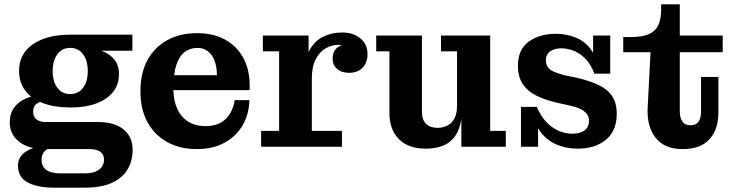

<svg xmlns="http://www.w3.org/2000/svg" viewBox="-20 -677 3390 886"><path d="M230 189Q153 189 108 165Q63 141 63 88Q63 57 82 37Q101 17 132.5 6.5Q164 -4 202 -4L208 3Q199 9 190 17Q181 25 176.5 35.5Q172 46 172 59Q172 92 194 107.5Q216 123 258 123H372Q403 123 422 114.5Q441 106 450.5 92Q460 78 460 60Q460 35 442.5 23Q425 11 395 11H183Q112 11 68.5 -23Q25 -57 25 -112Q25 -152 45 -180Q65 -208 100.5 -223Q136 -238 182 -237L189 -210Q163 -209 148 -197.5Q133 -186 133 -161Q133 -139 148 -126.5Q163 -114 191 -114H431Q509 -114 550.5 -79.5Q592 -45 592 14Q592 67 567.5 106.5Q543 146 494.5 167.5Q446 189 372 189ZM304 -181Q232 -181 178.5 -201Q125 -221 96.5 -259Q68 -297 68 -349Q68 -429 132 -473Q196 -517 305 -517L446 -443Q478 -434 503.5 -407Q529 -380 529 -334Q529 -264 469 -222.5Q409 -181 304 -181ZM304 -243Q342 -243 363.5 -272Q385 -301 385 -349Q385 -397 363.5 -426.5Q342 -456 304 -456Q266 -456 244.5 -426.5Q223 -397 223 -349Q223 -301 244.5 -272Q266 -243 304 -243ZM446 -443 305 -517H591V-443Z M888 11Q811 11 752.5 -21Q694 -53 661 -112.5Q628 -172 628 -256Q628 -341 661 -400.5Q694 -460 752.5 -492Q811 -524 888 -524L891 -456Q858 -456 833 -437.5Q808 -419 794 -378.5Q780 -338 780 -270Q780 -188 819 -141.5Q858 -95 929 -95Q972 -95 1000.5 -112Q1029 -129 1044 -157Q1059 -185 1063 -215H1131Q1130 -170 1114.5 -129.5Q1099 -89 1068.5 -57.5Q1038 -26 993 -7.5Q948 11 888 11ZM704 -261V-330H981L1132 -284V-261ZM981 -330Q981 -367 970.5 -395.5Q960 -424 940 -440Q920 -456 891 -456L888 -524Q967 -524 1021 -493Q1075 -462 1103.5 -408.5Q1132 -355 1132 -284Z M1185 0V-73H1268V-440H1193V-513H1404V-334L1419 -338V-73H1558V0ZM1379 -315Q1381 -394 1405.5 -440.5Q1430 -487 1470 -507Q1510 -527 1558 -527Q1611 -527 1643.5 -499.5Q1676 -472 1676 -427Q1676 -389 1653.5 -365Q1631 -341 1591 -341Q1556 -341 1535.5 -359Q1515 -377 1515 -406Q1515 -441 1538 -458.5Q1561 -476 1610 -473L1605 -426Q1602 -448 1585.5 -459Q1569 -470 1541 -470Q1510 -470 1482 -453.5Q1454 -437 1436.5 -403Q1419 -369 1419 -315Z M1942 9Q1894 9 1857 -9Q1820 -27 1798.5 -64.5Q1777 -102 1777 -160V-440H1716V-513H1927V-160Q1927 -124 1946.5 -105.5Q1966 -87 1999 -87Q2023 -87 2043.5 -97Q2064 -107 2076.5 -129.5Q2089 -152 2089 -189L2114 -190Q2114 -127 2097.5 -82.5Q2081 -38 2043.5 -14.5Q2006 9 1942 9ZM2109 0V-162L2089 -158V-440H2015V-513H2242V-73H2314V0Z M2645 9Q2591 9 2545 -11.5Q2499 -32 2470 -74.5Q2441 -117 2436 -184H2457Q2478 -136 2506 -109Q2534 -82 2564 -71Q2594 -60 2619 -60Q2658 -60 2678 -75.5Q2698 -91 2698 -120Q2698 -139 2687 -152.5Q2676 -166 2656.5 -175Q2637 -184 2609 -190L2555 -202Q2496 -215 2454.5 -236Q2413 -257 2391.5 -290.5Q2370 -324 2370 -373Q2370 -449 2420 -485Q2470 -521 2544 -521Q2595 -521 2638.5 -503Q2682 -485 2710 -444.5Q2738 -404 2742 -337H2723Q2705 -384 2678 -409.5Q2651 -435 2622.5 -444.5Q2594 -454 2571 -454Q2539 -454 2519 -440Q2499 -426 2499 -398Q2499 -379 2509 -366Q2519 -353 2538.5 -345Q2558 -337 2584 -330L2638 -319Q2695 -306 2737.5 -287Q2780 -268 2803 -236Q2826 -204 2826 -152Q2826 -73 2776 -32Q2726 9 2645 9ZM2384 0V-184H2436L2463 -142V0ZM2742 -337 2717 -379V-513H2796V-337Z M3130 11Q3045 11 3004 -43Q2963 -97 2969 -187L2982 -436H2856V-506H2890Q2944 -506 2974.5 -519.5Q3005 -533 3018 -561.5Q3031 -590 3031 -635V-657H3117V-162Q3117 -133 3129 -116Q3141 -99 3166 -99Q3192 -99 3203.5 -115.5Q3215 -132 3215 -162V-322H3295V-156Q3295 -80 3254 -34.5Q3213 11 3130 11ZM3117 -436V-513H3315V-436Z"/></svg>

Font: Montagu Slab 144pt SemiBold
Style: Regular
Weight: 600
Version: Version 1.000